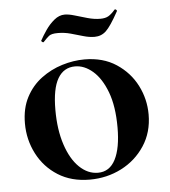

<svg xmlns="http://www.w3.org/2000/svg" viewBox="-46 -603 581 658"><g transform="rotate(-5 244.5 -274.0)"><path d="M237 13Q174 13 128 -16Q82 -45 57 -93.5Q32 -142 32 -198Q32 -250 52 -288Q72 -326 105 -350.5Q138 -375 177 -387Q216 -399 254 -399Q318 -399 363.5 -369Q409 -339 433 -292Q457 -245 457 -192Q457 -131 426.5 -84.5Q396 -38 346 -12.5Q296 13 237 13ZM267 -8Q307 -8 327 -47Q347 -86 347 -157Q347 -230 328.5 -279Q310 -328 281 -353Q252 -378 220 -378Q181 -378 160.5 -343Q140 -308 140 -235Q140 -167 157 -115.5Q174 -64 203 -36Q232 -8 267 -8ZM321 -533Q338 -533 348.5 -539Q359 -545 372 -560Q374 -562 377.5 -559Q381 -556 379 -553Q352 -504 335.5 -488.5Q319 -473 296 -473Q278 -473 257.5 -479Q237 -485 215.5 -491Q194 -497 171 -497Q149 -497 140.5 -490Q132 -483 120 -470Q118 -469 114.5 -472Q111 -475 113 -477Q121 -492 134 -511Q147 -530 164 -544Q181 -558 200 -558Q214 -558 234 -552Q254 -546 277 -539.5Q300 -533 321 -533Z"/></g></svg>

Font: Cormorant Infant Light
Style: Bold
Weight: 700
Version: Version 4.001